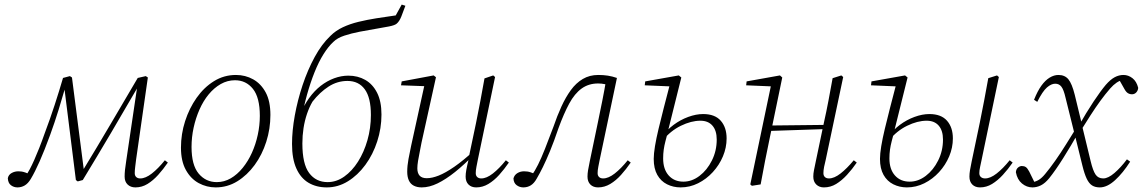

<svg xmlns="http://www.w3.org/2000/svg" viewBox="-20 -802 4970 835"><path d="M56 13Q40 13 27.5 3.5Q15 -6 14 -27Q17 -42 30.5 -49.5Q44 -57 60 -57Q67 -57 74 -56Q81 -55 91 -51.5Q101 -48 115 -41L97 -24L89 -34Q100 -48 109.5 -66Q119 -84 129 -106.5Q139 -129 150.5 -158Q162 -187 175 -224Q198 -285 218 -346.5Q238 -408 254 -463L284 -471L293 -465L347 -44H331L338 -57Q399 -157 459 -259Q519 -361 579 -463L614 -471L623 -465L572 -109Q570 -92 568 -76.5Q566 -61 566 -49Q566 -38 572.5 -32Q579 -26 590 -26Q613 -26 640.5 -47.5Q668 -69 697 -105L710 -95Q690 -66 668 -41.5Q646 -17 621.5 -2Q597 13 569 13Q548 13 535 0.5Q522 -12 522 -34Q522 -47 523.5 -62.5Q525 -78 529 -103L580 -447L597 -437H588L582 -428Q523 -326 462.5 -223.5Q402 -121 340 -19L318 -13L310 -19L258 -435L268 -436Q252 -380 235 -325Q218 -270 198 -215Q185 -180 174 -152Q163 -124 152.5 -100.5Q142 -77 132.5 -58Q123 -39 114 -24Q102 -4 87.5 4.5Q73 13 56 13Z M918 13Q879 13 844.5 -5.5Q810 -24 788.5 -62.5Q767 -101 767 -160Q767 -219 785 -275Q803 -331 835 -376.5Q867 -422 910.5 -449Q954 -476 1006 -476Q1047 -476 1081 -457Q1115 -438 1135.5 -400Q1156 -362 1156 -302Q1156 -242 1138 -185.5Q1120 -129 1087.5 -84.5Q1055 -40 1012 -13.5Q969 13 918 13ZM923 -10Q955 -10 983.5 -26.5Q1012 -43 1035.5 -72Q1059 -101 1075.5 -137.5Q1092 -174 1101 -215.5Q1110 -257 1110 -298Q1110 -378 1080 -415.5Q1050 -453 1002 -453Q969 -453 940 -436.5Q911 -420 887.5 -391.5Q864 -363 847.5 -325.5Q831 -288 822 -246.5Q813 -205 813 -163Q813 -84 844 -47Q875 -10 923 -10Z M1401 13Q1356 13 1322 -7Q1288 -27 1269 -69Q1250 -111 1250 -176Q1250 -233 1262 -299.5Q1274 -366 1296 -432Q1318 -498 1348.5 -554Q1379 -610 1417 -646Q1440 -669 1471 -683.5Q1502 -698 1539 -707Q1576 -716 1617 -722.5Q1658 -729 1701 -735L1727 -782L1743 -777Q1734 -752 1725.5 -730.5Q1717 -709 1705 -699Q1697 -692 1672 -687Q1647 -682 1613.5 -676.5Q1580 -671 1544 -664Q1508 -657 1477.5 -647Q1447 -637 1430 -620Q1408 -600 1387 -566.5Q1366 -533 1348 -488Q1330 -443 1315 -389.5Q1300 -336 1290 -276L1284 -301Q1301 -343 1324 -375Q1347 -407 1374.5 -428.5Q1402 -450 1433 -461.5Q1464 -473 1495 -473Q1536 -473 1568.5 -454.5Q1601 -436 1620 -398.5Q1639 -361 1639 -304Q1639 -244 1620.5 -187Q1602 -130 1569 -85Q1536 -40 1493 -13.5Q1450 13 1401 13ZM1405 -10Q1443 -10 1477 -34Q1511 -58 1537 -99Q1563 -140 1578 -192.5Q1593 -245 1593 -302Q1593 -377 1566.5 -413.5Q1540 -450 1491 -450Q1447 -450 1409 -425.5Q1371 -401 1339 -360Q1325 -336 1315 -306.5Q1305 -277 1300 -244.5Q1295 -212 1295 -178Q1295 -89 1324.5 -49.5Q1354 -10 1405 -10Z M1814 13Q1794 13 1779.5 5.5Q1765 -2 1758 -17.5Q1751 -33 1751 -55Q1751 -81 1756.5 -110.5Q1762 -140 1768 -168L1827 -437L1833 -427L1724 -431L1727 -448L1866 -474L1876 -466L1813 -181Q1810 -163 1805.5 -142Q1801 -121 1798 -102Q1795 -83 1795 -70Q1795 -49 1805 -38Q1815 -27 1836 -27Q1859 -27 1888 -38.5Q1917 -50 1955.5 -76.5Q1994 -103 2043 -148L2048 -131H2043Q1999 -86 1959 -54Q1919 -22 1883 -4.5Q1847 13 1814 13ZM2051 13Q2030 13 2017.5 0.5Q2005 -12 2005 -34Q2005 -47 2008 -63.5Q2011 -80 2019 -113L2018 -114L2050 -266Q2060 -315 2069 -362.5Q2078 -410 2087 -461L2125 -474L2133 -467L2058 -107Q2055 -92 2052 -76.5Q2049 -61 2049 -49Q2049 -38 2055.5 -32Q2062 -26 2073 -26Q2096 -26 2123.5 -47.5Q2151 -69 2180 -105L2193 -95Q2173 -66 2151 -41.5Q2129 -17 2104 -2Q2079 13 2051 13Z M2256 13Q2240 13 2227 3.5Q2214 -6 2213 -26Q2217 -41 2230 -49Q2243 -57 2259 -57Q2267 -57 2274 -56Q2281 -55 2288 -52.5Q2295 -50 2300 -48L2316 -41L2304 -29L2291 -37Q2306 -58 2320 -86Q2334 -114 2350 -154.5Q2366 -195 2387 -251Q2403 -298 2421.5 -338.5Q2440 -379 2462.5 -410Q2485 -441 2514.5 -458.5Q2544 -476 2582 -476Q2604 -476 2623.5 -473Q2643 -470 2663 -463L2588 -107Q2585 -92 2582 -76.5Q2579 -61 2579 -49Q2579 -38 2585.5 -32Q2592 -26 2603 -26Q2626 -26 2653.5 -47.5Q2681 -69 2710 -105L2723 -95Q2703 -66 2681 -41.5Q2659 -17 2634 -2Q2609 13 2581 13Q2560 13 2547.5 0.5Q2535 -12 2535 -34Q2535 -47 2537.5 -62Q2540 -77 2545 -101L2580 -269Q2590 -317 2599.5 -364.5Q2609 -412 2617 -460L2640 -425Q2625 -433 2610.5 -436Q2596 -439 2581 -439Q2540 -439 2509.5 -417Q2479 -395 2455.5 -351.5Q2432 -308 2409 -245Q2389 -186 2372 -145Q2355 -104 2341 -75.5Q2327 -47 2314 -25Q2303 -5 2288.5 4Q2274 13 2256 13Z M2940 13Q2908 13 2881 -0.5Q2854 -14 2838.5 -41.5Q2823 -69 2823 -111Q2823 -133 2828.5 -166.5Q2834 -200 2844 -241.5Q2854 -283 2866.5 -332Q2879 -381 2893 -434L2902 -426L2784 -431L2786 -448L2932 -474L2943 -465L2885 -232L2884 -226Q2879 -207 2874 -188Q2869 -169 2866.5 -151Q2864 -133 2864 -113Q2864 -66 2888 -39Q2912 -12 2952 -12Q2989 -12 3022 -37Q3055 -62 3076 -104Q3097 -146 3097 -195Q3097 -234 3078.5 -255.5Q3060 -277 3026 -277Q2986 -277 2941 -255Q2896 -233 2863 -192L2854 -208H2859Q2880 -237 2909.5 -259Q2939 -281 2973 -293.5Q3007 -306 3038 -306Q3089 -306 3114.5 -277Q3140 -248 3140 -200Q3140 -160 3124 -122Q3108 -84 3080 -53.5Q3052 -23 3016 -5Q2980 13 2940 13Z M3250 6 3243 0 3334 -435 3343 -426 3225 -431 3227 -448 3372 -474 3382 -465 3357 -344 3328 -204Q3317 -153 3307.5 -103.5Q3298 -54 3288 0ZM3310 -232 3312 -256 3582 -259 3580 -241ZM3563 13Q3543 13 3530 0.5Q3517 -12 3517 -34Q3517 -47 3520 -62Q3523 -77 3528 -101L3563 -268Q3574 -317 3583 -364.5Q3592 -412 3601 -462L3639 -474L3647 -467L3571 -107Q3567 -92 3564 -76.5Q3561 -61 3561 -49Q3561 -38 3567.5 -32Q3574 -26 3585 -26Q3608 -26 3635.5 -47.5Q3663 -69 3693 -105L3706 -95Q3686 -66 3663.5 -41.5Q3641 -17 3616.5 -2Q3592 13 3563 13Z M4242 13Q4221 13 4208.5 0.5Q4196 -12 4196 -34Q4196 -47 4198.5 -62Q4201 -77 4206 -101L4241 -268Q4251 -317 4260 -364.5Q4269 -412 4278 -462L4316 -474L4324 -467L4249 -107Q4246 -92 4242.5 -76.5Q4239 -61 4239 -49Q4239 -38 4246 -32Q4253 -26 4264 -26Q4287 -26 4314.5 -47.5Q4342 -69 4371 -105L4384 -95Q4364 -66 4341.5 -41.5Q4319 -17 4294.5 -2Q4270 13 4242 13ZM3924 13Q3892 13 3865 -0.5Q3838 -14 3822.5 -41.5Q3807 -69 3807 -111Q3807 -133 3812.5 -166.5Q3818 -200 3828 -241.5Q3838 -283 3850.5 -332Q3863 -381 3877 -434L3886 -426L3768 -431L3770 -448L3916 -474L3927 -465L3869 -232L3868 -226Q3863 -207 3858 -188Q3853 -169 3850.5 -151Q3848 -133 3848 -113Q3848 -66 3872 -39Q3896 -12 3936 -12Q3973 -12 4006 -37Q4039 -62 4060 -104Q4081 -146 4081 -195Q4081 -234 4062.5 -255.5Q4044 -277 4010 -277Q3970 -277 3925 -255Q3880 -233 3847 -192L3838 -208H3843Q3864 -237 3893.5 -259Q3923 -281 3957 -293.5Q3991 -306 4022 -306Q4073 -306 4098.5 -277Q4124 -248 4124 -200Q4124 -160 4108 -122Q4092 -84 4064 -53.5Q4036 -23 4000 -5Q3964 13 3924 13Z M4763 13Q4743 13 4729.5 4.5Q4716 -4 4706 -25Q4696 -46 4687 -83L4655 -213L4654 -216L4614 -377Q4606 -412 4596 -425Q4586 -438 4569 -438Q4552 -438 4533 -421.5Q4514 -405 4491 -359L4477 -368Q4492 -406 4509 -429.5Q4526 -453 4545 -464.5Q4564 -476 4583 -476Q4611 -476 4626.5 -457Q4642 -438 4654 -390L4685 -262V-259L4723 -102Q4733 -60 4744.5 -43Q4756 -26 4778 -26Q4799 -26 4826.5 -49.5Q4854 -73 4881 -109L4895 -99Q4864 -50 4829.5 -18.5Q4795 13 4763 13ZM4398 -53Q4399 -66 4407 -73Q4415 -80 4424 -80Q4434 -80 4441 -75.5Q4448 -71 4456 -56L4483 -1L4468 0V-9Q4485 -12 4498 -20Q4511 -28 4525 -45Q4546 -70 4569.5 -103.5Q4593 -137 4617 -175.5Q4641 -214 4664 -251L4674 -232Q4637 -167 4604 -114.5Q4571 -62 4543 -27Q4525 -5 4507 4Q4489 13 4470 13Q4445 13 4424.5 -4Q4404 -21 4398 -53ZM4678 -230 4668 -249Q4705 -314 4736 -360.5Q4767 -407 4789 -433Q4809 -456 4827.5 -466Q4846 -476 4866 -476Q4887 -476 4905 -462Q4923 -448 4930 -420Q4929 -408 4921.5 -400Q4914 -392 4903 -392Q4893 -392 4885 -397Q4877 -402 4870 -415L4844 -461H4863V-454Q4850 -452 4836 -442.5Q4822 -433 4808 -417Q4787 -393 4765.5 -363.5Q4744 -334 4722.5 -300.5Q4701 -267 4678 -230Z"/></svg>

Font: Source Serif 4 36pt Light
Style: Italic
Weight: 300
Italic angle: -12°
Designer: Frank Grießhammer
Foundry: Adobe Systems Incorporated
Version: Version 4.004;hotconv 1.0.116;makeotfexe 2.5.65601